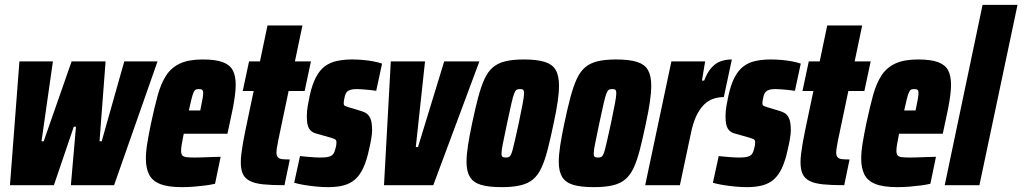

<svg xmlns="http://www.w3.org/2000/svg" viewBox="-20 -763 4212 791"><path d="M21 0 60 -510H198L151 -181H160L275 -510H415L390 -181H399L492 -510H629L450 0H272L293 -241H284L202 0Z M730 8Q672 8 639.5 -5Q607 -18 594 -44.5Q581 -71 581 -109Q581 -138 587 -174.5Q593 -211 602 -254Q616 -320 629.5 -369.5Q643 -419 664.5 -452Q686 -485 722 -501.5Q758 -518 815 -518Q868 -518 897.5 -507Q927 -496 939 -473.5Q951 -451 951 -414Q951 -395 948 -371Q945 -347 939.5 -318Q934 -289 926 -254L917 -212H737Q732 -187 729 -170Q726 -153 726 -142Q726 -129 731 -123Q736 -117 748.5 -115.5Q761 -114 781 -114Q791 -114 810 -114.5Q829 -115 851 -116Q873 -117 889 -117L866 -6Q850 -2 827 1Q804 4 779 6Q754 8 730 8ZM758 -308H805L808 -323Q813 -346 815 -359Q817 -372 817 -380Q817 -387 815 -390.5Q813 -394 809 -395Q805 -396 799 -396Q792 -396 787 -394Q782 -392 778 -383.5Q774 -375 769.5 -357.5Q765 -340 758 -308Z M1152 0Q1100 0 1065 -3.5Q1030 -7 1009.5 -17.5Q989 -28 980.5 -46.5Q972 -65 972 -95Q972 -111 974.5 -130.5Q977 -150 981 -174Q985 -198 991 -226L1025 -388H980L1006 -510H1051L1082 -658H1226L1195 -510H1261L1235 -388H1169L1127 -188Q1125 -176 1123 -166.5Q1121 -157 1120 -149Q1119 -141 1119 -135Q1119 -122 1124.5 -115.5Q1130 -109 1142 -107.5Q1154 -106 1174 -106Z M1332 8Q1309 8 1283 5.5Q1257 3 1233 -1Q1209 -5 1192 -10L1216 -120Q1225 -119 1236 -118Q1247 -117 1258.5 -116Q1270 -115 1280.5 -114.5Q1291 -114 1299 -114Q1314 -114 1326 -115.5Q1338 -117 1346.5 -122.5Q1355 -128 1359 -141Q1361 -148 1363.5 -156.5Q1366 -165 1366 -177Q1366 -186 1360.5 -189Q1355 -192 1342 -196L1282 -213Q1263 -218 1253.5 -233Q1244 -248 1244 -283Q1244 -305 1248 -328Q1252 -351 1256 -369Q1266 -415 1281.5 -444.5Q1297 -474 1318.5 -490Q1340 -506 1368.5 -512Q1397 -518 1431 -518Q1452 -518 1475 -516Q1498 -514 1519 -510Q1540 -506 1554 -501L1530 -389Q1517 -391 1501.5 -392.5Q1486 -394 1472.5 -395Q1459 -396 1450 -396Q1435 -396 1425.5 -393.5Q1416 -391 1410 -385Q1404 -379 1401 -368Q1400 -362 1398 -354Q1396 -346 1396 -337Q1396 -330 1400 -327.5Q1404 -325 1414 -322L1460 -308Q1472 -305 1484.5 -299Q1497 -293 1505 -277Q1513 -261 1513 -226Q1513 -213 1509.5 -192Q1506 -171 1501 -150Q1491 -102 1476.5 -71Q1462 -40 1442 -23Q1422 -6 1395 1Q1368 8 1332 8Z M1562 0 1590 -510H1731L1693 -157H1702L1810 -510H1955L1765 0Z M2047 8Q1993 8 1961.5 -1.5Q1930 -11 1916 -34Q1902 -57 1902 -96Q1902 -125 1908 -164Q1914 -203 1925 -255Q1938 -317 1950 -362Q1962 -407 1976 -437.5Q1990 -468 2010.5 -485.5Q2031 -503 2062 -510.5Q2093 -518 2138 -518Q2192 -518 2224 -508Q2256 -498 2269.5 -474.5Q2283 -451 2283 -410Q2283 -382 2277.5 -344Q2272 -306 2261 -255Q2248 -193 2236.5 -148Q2225 -103 2211 -72.5Q2197 -42 2176.5 -24.5Q2156 -7 2124.5 0.5Q2093 8 2047 8ZM2063 -114Q2070 -114 2075 -115.5Q2080 -117 2084 -124Q2088 -131 2092 -146Q2096 -161 2102 -187.5Q2108 -214 2117 -255Q2128 -308 2133.5 -337Q2139 -366 2139 -379Q2139 -387 2137 -390.5Q2135 -394 2131.5 -395Q2128 -396 2122 -396Q2113 -396 2108 -393Q2103 -390 2098 -377Q2093 -364 2086.5 -335Q2080 -306 2069 -255Q2058 -201 2052 -172.5Q2046 -144 2046 -131Q2046 -123 2048 -119.5Q2050 -116 2054 -115Q2058 -114 2063 -114Z M2427 8Q2373 8 2341.5 -1.5Q2310 -11 2296 -34Q2282 -57 2282 -96Q2282 -125 2288 -164Q2294 -203 2305 -255Q2318 -317 2330 -362Q2342 -407 2356 -437.5Q2370 -468 2390.5 -485.5Q2411 -503 2442 -510.5Q2473 -518 2518 -518Q2572 -518 2604 -508Q2636 -498 2649.5 -474.5Q2663 -451 2663 -410Q2663 -382 2657.5 -344Q2652 -306 2641 -255Q2628 -193 2616.5 -148Q2605 -103 2591 -72.5Q2577 -42 2556.5 -24.5Q2536 -7 2504.5 0.5Q2473 8 2427 8ZM2443 -114Q2450 -114 2455 -115.5Q2460 -117 2464 -124Q2468 -131 2472 -146Q2476 -161 2482 -187.5Q2488 -214 2497 -255Q2508 -308 2513.5 -337Q2519 -366 2519 -379Q2519 -387 2517 -390.5Q2515 -394 2511.5 -395Q2508 -396 2502 -396Q2493 -396 2488 -393Q2483 -390 2478 -377Q2473 -364 2466.5 -335Q2460 -306 2449 -255Q2438 -201 2432 -172.5Q2426 -144 2426 -131Q2426 -123 2428 -119.5Q2430 -116 2434 -115Q2438 -114 2443 -114Z M2638 0 2746 -510H2885L2872 -431H2881Q2894 -465 2911 -484Q2928 -503 2949 -510.5Q2970 -518 2995 -518L2962 -363Q2939 -363 2918.5 -356Q2898 -349 2880.5 -332Q2863 -315 2849 -286Q2835 -257 2826 -212L2781 0Z M3057 8Q3034 8 3008 5.5Q2982 3 2958 -1Q2934 -5 2917 -10L2941 -120Q2950 -119 2961 -118Q2972 -117 2983.5 -116Q2995 -115 3005.5 -114.5Q3016 -114 3024 -114Q3039 -114 3051 -115.5Q3063 -117 3071.5 -122.5Q3080 -128 3084 -141Q3086 -148 3088.5 -156.5Q3091 -165 3091 -177Q3091 -186 3085.5 -189Q3080 -192 3067 -196L3007 -213Q2988 -218 2978.5 -233Q2969 -248 2969 -283Q2969 -305 2973 -328Q2977 -351 2981 -369Q2991 -415 3006.5 -444.5Q3022 -474 3043.5 -490Q3065 -506 3093.5 -512Q3122 -518 3156 -518Q3177 -518 3200 -516Q3223 -514 3244 -510Q3265 -506 3279 -501L3255 -389Q3242 -391 3226.5 -392.5Q3211 -394 3197.5 -395Q3184 -396 3175 -396Q3160 -396 3150.5 -393.5Q3141 -391 3135 -385Q3129 -379 3126 -368Q3125 -362 3123 -354Q3121 -346 3121 -337Q3121 -330 3125 -327.5Q3129 -325 3139 -322L3185 -308Q3197 -305 3209.5 -299Q3222 -293 3230 -277Q3238 -261 3238 -226Q3238 -213 3234.5 -192Q3231 -171 3226 -150Q3216 -102 3201.5 -71Q3187 -40 3167 -23Q3147 -6 3120 1Q3093 8 3057 8Z M3458 0Q3406 0 3371 -3.5Q3336 -7 3315.5 -17.5Q3295 -28 3286.5 -46.5Q3278 -65 3278 -95Q3278 -111 3280.5 -130.5Q3283 -150 3287 -174Q3291 -198 3297 -226L3331 -388H3286L3312 -510H3357L3388 -658H3532L3501 -510H3567L3541 -388H3475L3433 -188Q3431 -176 3429 -166.5Q3427 -157 3426 -149Q3425 -141 3425 -135Q3425 -122 3430.5 -115.5Q3436 -109 3448 -107.5Q3460 -106 3480 -106Z M3677 8Q3619 8 3586.5 -5Q3554 -18 3541 -44.5Q3528 -71 3528 -109Q3528 -138 3534 -174.5Q3540 -211 3549 -254Q3563 -320 3576.5 -369.5Q3590 -419 3611.5 -452Q3633 -485 3669 -501.5Q3705 -518 3762 -518Q3815 -518 3844.5 -507Q3874 -496 3886 -473.5Q3898 -451 3898 -414Q3898 -395 3895 -371Q3892 -347 3886.5 -318Q3881 -289 3873 -254L3864 -212H3684Q3679 -187 3676 -170Q3673 -153 3673 -142Q3673 -129 3678 -123Q3683 -117 3695.5 -115.5Q3708 -114 3728 -114Q3738 -114 3757 -114.5Q3776 -115 3798 -116Q3820 -117 3836 -117L3813 -6Q3797 -2 3774 1Q3751 4 3726 6Q3701 8 3677 8ZM3705 -308H3752L3755 -323Q3760 -346 3762 -359Q3764 -372 3764 -380Q3764 -387 3762 -390.5Q3760 -394 3756 -395Q3752 -396 3746 -396Q3739 -396 3734 -394Q3729 -392 3725 -383.5Q3721 -375 3716.5 -357.5Q3712 -340 3705 -308Z M3872 0 4028 -743H4172L4015 0Z"/></svg>

Font: Saira Condensed Black
Style: Italic
Weight: 900
Width: 3
Italic angle: -12°
Designer: Hector Gatti with collaboration of the Omnibus-Type team
Foundry: Omnibus-Type
Version: Version 1.101